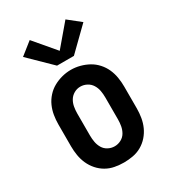

<svg xmlns="http://www.w3.org/2000/svg" viewBox="-191 -879 881 986"><g transform="rotate(-30 250.0 -385.5)"><path d="M250 8Q223 8 196 3Q169 -2 145.5 -15.5Q122 -29 104 -49.5Q86 -70 75 -94.5Q64 -119 59.5 -146Q55 -173 55 -200V-330Q55 -357 59.5 -384Q64 -411 75 -435.5Q86 -460 104.5 -480.5Q123 -501 146.5 -514Q170 -527 196.5 -534Q223 -541 250 -541Q277 -541 303.5 -534Q330 -527 353.5 -514Q377 -501 395.5 -480.5Q414 -460 425 -435.5Q436 -411 440.5 -384Q445 -357 445 -330V-200Q445 -173 440.5 -146Q436 -119 425 -94.5Q414 -70 396 -49.5Q378 -29 354.5 -15.5Q331 -2 304 3Q277 8 250 8ZM250 -88Q270 -88 288 -97.5Q306 -107 316 -124Q326 -141 329.5 -160.5Q333 -180 333 -200V-330Q333 -350 329.5 -369.5Q326 -389 315.5 -406Q305 -423 287 -432.5Q269 -442 249 -442Q229 -442 211.5 -432Q194 -422 184 -405.5Q174 -389 170.5 -369.5Q167 -350 167 -330V-200Q167 -180 170.5 -160.5Q174 -141 184 -124Q194 -107 212 -97.5Q230 -88 250 -88ZM200 -595 71 -721 144 -779 250 -654 356 -779 429 -721 300 -595Z"/></g></svg>

Font: Iosevka Slab
Style: Bold
Weight: 700
Monospace: yes
Designer: Belleve Invis
Foundry: Belleve Invis
Version: Version 11.1.1; ttfautohint (v1.8.3)